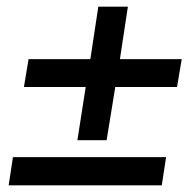

<svg xmlns="http://www.w3.org/2000/svg" viewBox="-20 -558 589 578"><path d="M213 -136 238 -296H52L66 -380H252L276 -538H365L341 -380H527L513 -296H327L301 -136ZM6 0 19 -85H480L467 0Z"/></svg>

Font: Nunito Sans 10pt SemiCondensed
Style: Bold Italic
Weight: 700
Width: 4
Italic angle: -9°
Designer: Vernon Adams
Foundry: Vernon Adams
Version: Version 3.101;gftools[0.9.27]